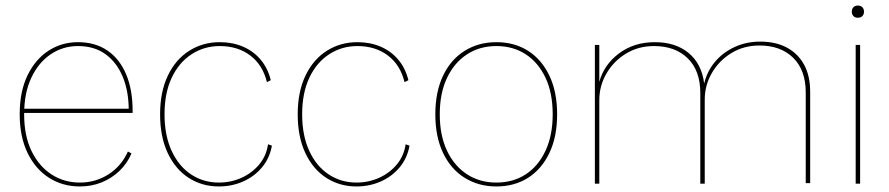

<svg xmlns="http://www.w3.org/2000/svg" viewBox="-20 -662 3205 692"><path d="M268 10Q206 10 157 -21Q108 -52 79.5 -110.5Q51 -169 51 -250Q51 -332 79 -390Q107 -448 154.5 -479Q202 -510 261 -510Q323 -510 367 -480Q411 -450 434.5 -394.5Q458 -339 458 -262Q458 -261 458 -259Q458 -257 458 -255H59V-270H451L444 -264Q444 -333 422.5 -385Q401 -437 360.5 -466.5Q320 -496 261 -496Q207 -496 163 -466.5Q119 -437 93 -382Q67 -327 67 -250Q67 -173 93.5 -118Q120 -63 165.5 -33.5Q211 -4 268 -4Q325 -4 371.5 -34Q418 -64 441 -116L454 -109Q438 -72 410 -45.5Q382 -19 346 -4.5Q310 10 268 10Z M772 -510Q818 -510 855.5 -494Q893 -478 919 -447.5Q945 -417 956 -373L942 -366Q927 -428 882 -462Q837 -496 772 -496Q716 -496 670.5 -466.5Q625 -437 599 -382Q573 -327 573 -250Q573 -174 598.5 -118.5Q624 -63 668.5 -33.5Q713 -4 769 -4Q812 -4 850 -21Q888 -38 914 -69Q940 -100 946 -142L960 -137Q952 -92 924.5 -59Q897 -26 856.5 -8Q816 10 769 10Q708 10 660 -21Q612 -52 584.5 -110.5Q557 -169 557 -250Q557 -331 585 -389.5Q613 -448 662 -479Q711 -510 772 -510Z M1268 -510Q1314 -510 1351.5 -494Q1389 -478 1415 -447.5Q1441 -417 1452 -373L1438 -366Q1423 -428 1378 -462Q1333 -496 1268 -496Q1212 -496 1166.5 -466.5Q1121 -437 1095 -382Q1069 -327 1069 -250Q1069 -174 1094.5 -118.5Q1120 -63 1164.5 -33.5Q1209 -4 1265 -4Q1308 -4 1346 -21Q1384 -38 1410 -69Q1436 -100 1442 -142L1456 -137Q1448 -92 1420.5 -59Q1393 -26 1352.5 -8Q1312 10 1265 10Q1204 10 1156 -21Q1108 -52 1080.5 -110.5Q1053 -169 1053 -250Q1053 -331 1081 -389.5Q1109 -448 1158 -479Q1207 -510 1268 -510Z M1769 -510Q1834 -510 1883 -479Q1932 -448 1960 -389.5Q1988 -331 1988 -250Q1988 -169 1960 -110.5Q1932 -52 1883 -21Q1834 10 1769 10Q1705 10 1655 -21Q1605 -52 1577 -110.5Q1549 -169 1549 -250Q1549 -331 1577 -389.5Q1605 -448 1655 -479Q1705 -510 1769 -510ZM1769 -496Q1709 -496 1663 -466Q1617 -436 1591 -381Q1565 -326 1565 -250Q1565 -174 1591 -119Q1617 -64 1663 -34Q1709 -4 1769 -4Q1829 -4 1874.5 -33.5Q1920 -63 1946 -118.5Q1972 -174 1972 -250Q1972 -327 1946 -382Q1920 -437 1874.5 -466.5Q1829 -496 1769 -496Z M2124 0V-500H2140V-367Q2157 -429 2211 -469.5Q2265 -510 2340 -510Q2415 -510 2462 -471Q2509 -432 2518 -361Q2528 -404 2556 -438Q2584 -472 2626.5 -492Q2669 -512 2720 -512Q2776 -512 2816 -490.5Q2856 -469 2878 -429Q2900 -389 2900 -331V-2H2884V-329Q2884 -409 2839 -453.5Q2794 -498 2717 -498Q2661 -498 2616.5 -471Q2572 -444 2546 -399.5Q2520 -355 2520 -303V0H2504V-327Q2504 -407 2459 -451.5Q2414 -496 2337 -496Q2281 -496 2236.5 -469Q2192 -442 2166 -397.5Q2140 -353 2140 -301V0Z M3080 -500V0H3064V-500ZM3072 -598Q3062 -598 3056 -604Q3050 -610 3050 -620Q3050 -630 3056 -636Q3062 -642 3072 -642Q3082 -642 3088 -636Q3094 -630 3094 -620Q3094 -610 3088 -604Q3082 -598 3072 -598Z"/></svg>

Font: Kantumruy Pro Thin
Style: Regular
Weight: 250
Version: Version 1.002